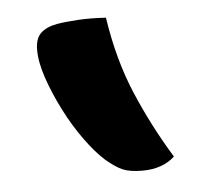

<svg xmlns="http://www.w3.org/2000/svg" viewBox="-35 -795 420 390"><g transform="rotate(-5 175.0 -600.5)"><path d="M194 -758Q207 -671 237 -600.5Q267 -530 307 -465Q282 -442 241 -442Q216 -442 201.5 -448Q187 -454 167 -471Q148 -488 127 -517Q106 -546 88.5 -580.5Q71 -615 60 -647.5Q49 -680 49 -705Q49 -728 60.5 -739Q72 -750 94 -754Q112 -757 137.5 -758.5Q163 -760 194 -758Z"/></g></svg>

Font: Recursive Sn Csl St
Style: Bold
Weight: 700
Version: Version 1.079;hotconv 1.0.112;makeotfexe 2.5.65598; ttfautoh